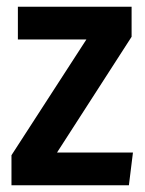

<svg xmlns="http://www.w3.org/2000/svg" viewBox="-20 -549 431 569"><path d="M370 -529H33V-432H236L14 -89V0H362L374 -97H149L370 -440Z"/></svg>

Font: Fira Sans Condensed Medium
Style: Regular
Weight: 500
Width: 3
Designer: Carrois Corporate & Edenspiekermann AG
Foundry: Carrois Corporate GbR & Edenspiekermann AG
Version: Version 4.202;PS 004.202;hotconv 1.0.88;makeotf.lib2.5.64775